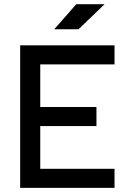

<svg xmlns="http://www.w3.org/2000/svg" viewBox="-20 -914 626 934"><path d="M78.1 0V-693.4H537.1V-600.6H175.8V-393.6H449.2V-300.8H175.8V-92.8H537.1V0ZM243.7 -771.5 351.1 -893.6H488.8L361.8 -771.5Z"/></svg>

Font: Caskaydia Cove
Style: Regular
Weight: 400
Monospace: yes
Designer: Aaron Bell
Foundry: Saja Typeworks
Version: Version 4.300; ttfautohint (v1.8.3)